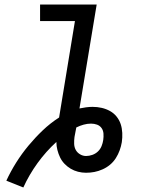

<svg xmlns="http://www.w3.org/2000/svg" viewBox="-20 -755 640 848"><path d="M83 73 8 43Q27 2 51.5 -37Q76 -76 105.5 -111.5Q135 -147 168.5 -179Q202 -211 241 -236L311 -662H157V-735H407L331 -276Q345 -279 360 -281Q375 -283 389 -283Q410 -283 429.5 -278.5Q449 -274 466 -264.5Q483 -255 495 -240Q507 -225 513 -207Q519 -189 520 -168Q521 -147 518 -127Q515 -109 508.5 -91Q502 -73 491.5 -56.5Q481 -40 466 -27.5Q451 -15 433 -7Q415 1 397 4.5Q379 8 360 8Q342 8 324.5 3.5Q307 -1 292 -10Q277 -19 265 -31.5Q253 -44 245.5 -59.5Q238 -75 233.5 -92.5Q229 -110 229 -128Q183 -86 146 -35Q109 16 83 73ZM360 -66Q374 -66 388 -71Q402 -76 412.5 -86Q423 -96 428.5 -109.5Q434 -123 436 -137Q436 -137 436 -137Q436 -137 436 -137Q436 -137 436 -137Q436 -137 436 -137Q438 -151 437 -165Q436 -179 428.5 -189.5Q421 -200 408.5 -204.5Q396 -209 382 -209Q366 -209 349.5 -204.5Q333 -200 317 -192Q315 -182 313 -171Q311 -160 309 -150Q307 -135 307.5 -120Q308 -105 314.5 -93Q321 -81 333.5 -73.5Q346 -66 360 -66Z"/></svg>

Font: Iosevka Curly Extended Oblique
Style: Regular
Weight: 400
Width: 7
Italic angle: -9°
Monospace: yes
Designer: Belleve Invis
Foundry: Belleve Invis
Version: Version 11.1.0; ttfautohint (v1.8.3)